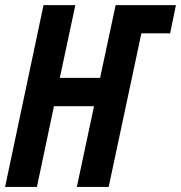

<svg xmlns="http://www.w3.org/2000/svg" viewBox="-22 -734 711 754"><path d="M-2 0 148.9 -713.9H273.9L212.9 -428.2H371.1L432.1 -713.9H668.9L646 -603H533.2L404.8 0H279.8L347.2 -316.9H189.9L123 0Z"/></svg>

Font: Open Sans Condensed
Style: Italic
Weight: 400
Width: 3
Italic angle: -12°
Designer: Monotype Design Team
Foundry: Monotype Imaging Inc.
Version: Version 3.000